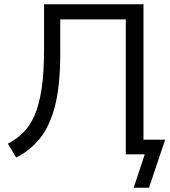

<svg xmlns="http://www.w3.org/2000/svg" viewBox="-20 -725 798 902"><path d="M608 157 660 0H571V-634H263V-472Q263 -325 239 -229.5Q215 -134 168.5 -76Q122 -18 56 15L17 -50Q57 -71 88 -101Q119 -131 141 -180Q163 -229 175 -304.5Q187 -380 187 -493V-705H654V-69H756L680 157Z"/></svg>

Font: Nunito Sans
Style: Regular
Weight: 400
Designer: Vernon Adams
Foundry: Vernon Adams
Version: Version 3.101; ttfautohint (v1.8.4.7-5d5b);gftools[0.9.27]